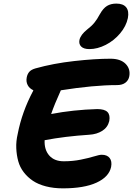

<svg xmlns="http://www.w3.org/2000/svg" viewBox="-20 -1036 737 1063"><path d="M475.1 -764.2Q443.8 -764.2 429.7 -778.1Q415.5 -792 419.9 -814.9Q426.3 -843.8 462.9 -873Q487.3 -891.6 502.4 -910.2Q517.6 -928.7 533.2 -958Q551.3 -990.2 572.5 -1003.2Q593.8 -1016.1 624 -1016.1Q662.1 -1016.1 678.7 -995.4Q695.3 -974.6 688 -936Q678.7 -891.1 645 -851.1Q611.3 -811 565.4 -787.6Q519.5 -764.2 475.1 -764.2ZM328.1 6.8Q276.9 6.8 234.4 -4.2Q191.9 -15.1 162.4 -34.9Q132.8 -54.7 111.6 -82.3Q90.3 -109.9 81.1 -143.3Q71.8 -176.8 70.1 -215.3Q68.4 -253.9 78.1 -294.9Q101.6 -416.5 163.1 -532.2Q163.1 -534.2 165 -536.1Q142.6 -546.4 133.1 -565.2Q123.5 -584 127.9 -606.9Q131.3 -625.5 141.8 -637.9Q152.3 -650.4 175.8 -657.2Q275.4 -685.1 390.9 -698Q506.3 -710.9 591.8 -710.9Q647 -710.9 675 -682.9Q703.1 -654.8 695.8 -613.8Q691.9 -591.8 674.6 -578.4Q657.2 -564.9 627.9 -564.9Q499 -564.9 316.9 -536.1Q281.2 -457.5 263.2 -404.8Q385.3 -428.2 518.1 -432.1Q559.1 -432.1 575 -415.8Q590.8 -399.4 585 -366.2Q576.7 -331.1 546.4 -311.8Q516.1 -292.5 474.1 -290Q339.8 -281.2 227.1 -259.8Q224.6 -207 252.7 -175Q280.8 -143.1 333 -143.1Q382.8 -143.1 427.2 -152.1Q471.7 -161.1 501 -170.2Q530.3 -179.2 543 -179.2Q573.2 -179.2 587.2 -161.1Q601.1 -143.1 595.2 -111.8Q583.5 -56.6 514.6 -24.9Q445.8 6.8 328.1 6.8Z"/></svg>

Font: Shantell Sans Normal
Style: Bold Italic
Weight: 700
Italic angle: -11.31°
Designer: Stephen Nixon, Anya Danilova, Shantell Martin
Foundry: Arrow Type
Version: Version 1.006;[559af2be0]